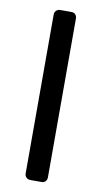

<svg xmlns="http://www.w3.org/2000/svg" viewBox="-82 -610 409 773"><g transform="rotate(10 123.0 -223.5)"><path d="M100 124Q90 124 83.5 117.5Q77 111 77 101V-548Q77 -558 83.5 -564.5Q90 -571 100 -571H146Q156 -571 162 -564.5Q168 -558 168 -548V101Q168 111 162 117.5Q156 124 146 124Z"/></g></svg>

Font: DVN-Rubik
Style: Regular
Weight: 400
Designer: Hubert and Fischer
Foundry: Hubert & Fischer
Version: Version 2.102